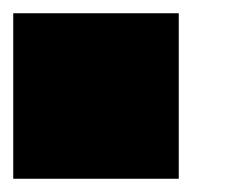

<svg xmlns="http://www.w3.org/2000/svg" viewBox="-20 -645 361 290"><path d="M0 -375V-625H250V-375Z"/></svg>

Font: Minecraft five bold
Style: Regular
Weight: 400
Designer: AngelloENF2
Foundry: https://fontstruct.com
Version: Version 1.0